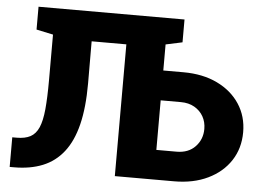

<svg xmlns="http://www.w3.org/2000/svg" viewBox="-51 -777 1143 842"><g transform="rotate(5 521.0 -355.5)"><path d="M20.5 0V-130.4H40Q76.7 -130.4 100.1 -142.8Q123.5 -155.3 136.5 -184.8Q149.4 -214.4 154.3 -265.6Q159.2 -316.9 159.2 -394V-594.7L85.4 -610.4V-710.9H728V-610.4L654.8 -594.7V-480H743.7Q829.1 -480 892.8 -449.2Q956.5 -418.5 991.9 -364.5Q1027.3 -310.5 1027.3 -240.7Q1027.3 -169.9 991.9 -115.7Q956.5 -61.5 892.8 -30.8Q829.1 0 743.7 0H483.4V-580.1H330.6L331.1 -394Q331.1 -288.1 312.5 -213.1Q293.9 -138.2 256.8 -91.1Q219.7 -43.9 165.3 -22Q110.8 0 39.1 0ZM654.8 -130.4H743.7Q795.9 -130.4 826.2 -162.4Q856.4 -194.3 856.4 -240.2Q856.4 -270.5 842.8 -294.9Q829.1 -319.3 803.7 -334Q778.3 -348.6 743.7 -348.6H654.8Z"/></g></svg>

Font: Roboto Slab LO Black
Style: Regular
Weight: 900
Designer: Google
Version: Version 2.000